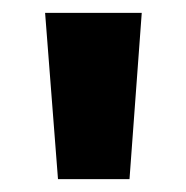

<svg xmlns="http://www.w3.org/2000/svg" viewBox="-20 -734 289 298"><path d="M200 -714H50L70 -456H181Z"/></svg>

Font: Noto Sans Bengali Condensed
Style: Bold
Weight: 700
Width: 3
Designer: Joana Ranito - Universal Thirst; Jelle Bosma - Monotype Design Team
Foundry: Universal Thirst ehf.
Version: Version 3.000